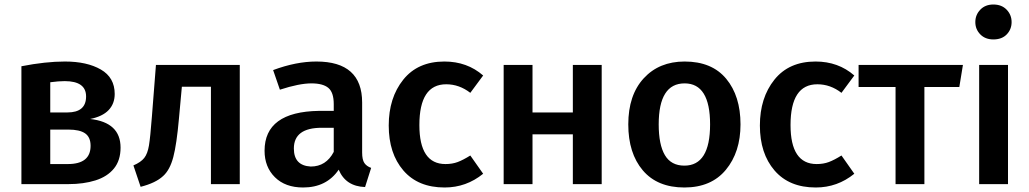

<svg xmlns="http://www.w3.org/2000/svg" viewBox="-20 -817 4568 852"><path d="M284 0H75V-523Q182 -544 268 -544Q366 -544 427.5 -508.5Q489 -473 489 -400Q489 -357 462 -328.5Q435 -300 380 -289Q515 -274 515 -162Q515 -105 485.5 -69Q456 -33 403.5 -16.5Q351 0 284 0ZM279 -318Q362 -318 362 -389Q362 -457 267 -457Q240 -457 203 -452V-318ZM281 -89Q382 -89 382 -170Q382 -208 358 -225Q334 -242 283 -242H203V-89Z M604 12 572 -83Q605 -97 620 -116Q635 -135 641 -171.5Q647 -208 654 -299L672 -529H1044V0H916V-432H787L774 -290Q764 -177 749 -120Q734 -63 704 -36Q671 -5 604 12Z M1325 15Q1246 15 1200 -30.5Q1154 -76 1154 -148Q1154 -321 1395 -325H1461V-355Q1461 -407 1437 -427Q1413 -447 1362 -447Q1308 -447 1222 -419L1192 -506Q1294 -544 1384 -544Q1587 -544 1587 -362V-140Q1587 -108 1597 -93.5Q1607 -79 1627 -72L1600 13Q1514 10 1483 -64Q1429 15 1325 15ZM1359 -78Q1427 -78 1461 -143V-250H1408Q1284 -250 1284 -158Q1284 -82 1359 -78Z M1953 15Q1835 15 1770 -60.5Q1705 -136 1705 -260Q1705 -383 1769.5 -463.5Q1834 -544 1952 -544Q2053 -544 2124 -482L2067 -405Q2018 -443 1960 -443Q1841 -443 1841 -262Q1841 -89 1957 -89Q1987 -89 2011 -98Q2035 -107 2067 -127L2124 -46Q2049 15 1953 15Z M2650 0H2522V-221H2343V0H2215V-529H2343V-318H2522V-529H2650Z M3017 15Q2897 15 2832.5 -61Q2768 -137 2768 -265Q2768 -395 2836.5 -469.5Q2905 -544 3018 -544Q3139 -544 3202.5 -467.5Q3266 -391 3266 -265Q3266 -142 3201 -63.5Q3136 15 3017 15ZM3017 -82Q3131 -82 3131 -265Q3131 -447 3018 -447Q2903 -447 2903 -265Q2903 -175 2930.5 -128.5Q2958 -82 3017 -82Z M3600 15Q3482 15 3417 -60.5Q3352 -136 3352 -260Q3352 -383 3416.5 -463.5Q3481 -544 3599 -544Q3700 -544 3771 -482L3714 -405Q3665 -443 3607 -443Q3488 -443 3488 -262Q3488 -89 3604 -89Q3634 -89 3658 -98Q3682 -107 3714 -127L3771 -46Q3696 15 3600 15Z M4082 0H3954V-431H3790V-529H4253L4237 -431H4082Z M4388 -642Q4352 -642 4330 -664.5Q4308 -687 4308 -719Q4308 -751 4330 -774Q4352 -797 4388 -797Q4425 -797 4447 -774Q4469 -751 4469 -719Q4469 -687 4447.5 -664.5Q4426 -642 4388 -642ZM4453 0H4325V-529H4453Z"/></svg>

Font: Trujillo Medium
Style: Regular
Weight: 500
Designer: Fira Sans original fonts by bBox Type GmbH, Carrois Corporate GbR, & Edenspiekermann AG / Changes by Cristiano Sobral
Foundry: Fira Sans original fonts by bBox Type GmbH, Carrois Corporate GbR, & Edenspiekermann AG / Changes by Cristiano Sobral
Version: Version 4.301;October 17, 2021;FontCreator 14.0.0.2814 64-bi